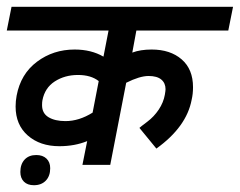

<svg xmlns="http://www.w3.org/2000/svg" viewBox="-44 -486 707 566"><path d="M0 0ZM16 21Q16 -2 28.5 -15.5Q41 -29 63 -29Q82 -29 93 -18.5Q104 -8 104 10Q104 33 91 46.5Q78 60 56 60Q37 60 26.5 49.5Q16 39 16 21ZM346 -331Q370 -340 403 -340Q458 -340 491.5 -311Q525 -282 525 -229Q525 -209 521 -192Q506 -112 417 -48L367 -109Q370 -112 390 -127Q410 -142 424 -163Q438 -184 442 -207Q444 -219 444 -223Q444 -241 431.5 -251.5Q419 -262 394 -262Q368 -262 328 -242L281 0H199L213 -70Q176 -55 131 -55Q74 -55 38 -86.5Q2 -118 2 -172Q2 -188 5 -204Q17 -268 65 -304Q113 -340 176 -340Q225 -340 261 -319L276 -396H-24L-10 -466H643L629 -396H358ZM229 -154 247 -247Q224 -265 186 -265Q147 -265 117.5 -246Q88 -227 81 -190Q80 -185 80 -176Q80 -152 99 -140.5Q118 -129 149 -129Q189 -129 229 -154Z"/></svg>

Font: Cambay Devanagari
Style: Bold Italic
Weight: 700
Designer: Pooja Saxena
Foundry: Pooja Saxena
Version: Version 1.005;PS 001.005;hotconv 1.0.70;makeotf.lib2.5.58329